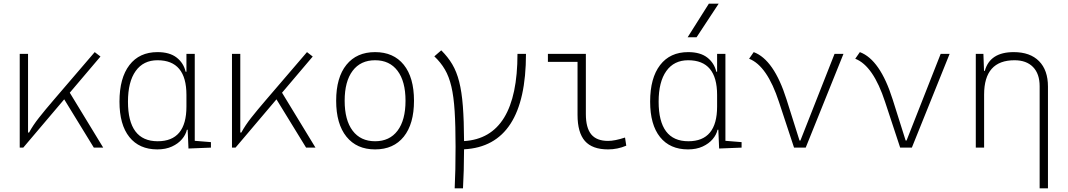

<svg xmlns="http://www.w3.org/2000/svg" viewBox="-20 -815 5899 1060"><path d="M88.9 0V-517.6H134.8V-83.5H140.6Q161.6 -122.6 195.1 -165Q228.5 -207.5 277.3 -264.2L502.9 -527.3L534.7 -502.9L365.2 -303.2L549.8 0H498L334.5 -266.6L108.4 0Z M848.6 9.8Q749 9.8 694.3 -58.3Q639.6 -126.5 639.6 -253.9Q639.6 -384.3 694.6 -455.8Q749.5 -527.3 849.6 -527.3Q916.5 -527.3 955.1 -497.3Q993.7 -467.3 1004.9 -418.9H1009.3V-517.6H1055.2V-37.6L1144.5 -30.3V0L1020.5 4.9L1016.1 -98.6H1011.7Q1005.9 -71.8 984.9 -46.9Q963.9 -22 929.4 -6.1Q895 9.8 848.6 9.8ZM1009.3 -226.6V-291Q1009.3 -482.4 849.6 -482.4Q771.5 -482.4 729 -422.9Q686.5 -363.3 686.5 -253.9Q686.5 -35.2 850.6 -35.2Q1009.3 -35.2 1009.3 -226.6Z M1260.7 0V-517.6H1306.6V-83.5H1312.5Q1333.5 -122.6 1366.9 -165Q1400.4 -207.5 1449.2 -264.2L1674.8 -527.3L1706.5 -502.9L1537.1 -303.2L1721.7 0H1669.9L1506.3 -266.6L1280.3 0Z M2050.8 9.8Q1949.2 9.8 1892.6 -60.5Q1835.9 -130.9 1835.9 -258.8Q1835.9 -387.2 1892.6 -457.3Q1949.2 -527.3 2050.8 -527.3Q2152.8 -527.3 2209.2 -457.3Q2265.6 -387.2 2265.6 -258.8Q2265.6 -130.9 2209.2 -60.5Q2152.8 9.8 2050.8 9.8ZM2050.8 -35.2Q2130.9 -35.2 2174.8 -93.5Q2218.8 -151.9 2218.8 -258.8Q2218.8 -365.7 2174.8 -424.1Q2130.9 -482.4 2050.8 -482.4Q1970.7 -482.4 1926.8 -424.1Q1882.8 -365.7 1882.8 -258.8Q1882.8 -151.9 1926.8 -93.5Q1970.7 -35.2 2050.8 -35.2Z M2490.2 224.6Q2492.7 176.8 2493.9 119.4Q2495.1 62 2495.1 -4.9Q2495.1 -121.1 2490 -201.7Q2484.9 -282.2 2471.9 -337.4Q2459 -392.6 2436 -431.6Q2413.1 -470.7 2377.9 -503.9L2416 -537.1Q2452.6 -501 2476.8 -460.2Q2501 -419.4 2515.1 -363.8Q2529.3 -308.1 2535.4 -228.8Q2541.5 -149.4 2542 -36.1Q2836.9 -54.2 2836.9 -517.6H2883.8Q2883.8 -8.8 2542 9.3Q2541.5 133.8 2536.1 224.6Z M3336.9 9.8Q3250 9.8 3209.2 -36.6Q3168.5 -83 3168.5 -180.7V-473.6H3004.9V-517.6H3214.4V-185.5Q3214.4 -109.4 3244.1 -73.2Q3273.9 -37.1 3336.9 -37.1Q3374.5 -37.1 3430.7 -55.7L3437.5 -10.7Q3389.2 9.8 3336.9 9.8Z M3778.3 9.8Q3678.7 9.8 3624 -58.3Q3569.3 -126.5 3569.3 -253.9Q3569.3 -384.3 3624.3 -455.8Q3679.2 -527.3 3779.3 -527.3Q3846.2 -527.3 3884.8 -497.3Q3923.3 -467.3 3934.6 -418.9H3939V-517.6H3984.9V-37.6L4074.2 -30.3V0L3950.2 4.9L3945.8 -98.6H3941.4Q3935.5 -71.8 3914.6 -46.9Q3893.6 -22 3859.1 -6.1Q3824.7 9.8 3778.3 9.8ZM3939 -226.6V-291Q3939 -482.4 3779.3 -482.4Q3701.2 -482.4 3658.7 -422.9Q3616.2 -363.3 3616.2 -253.9Q3616.2 -35.2 3780.3 -35.2Q3939 -35.2 3939 -226.6ZM3776.4 -609.4 3893.6 -794.9H3947.8L3825.7 -609.4Z M4363.8 0 4280.8 -251.5Q4215.3 -452.1 4115.7 -490.7L4141.1 -527.3Q4252.9 -485.8 4322.3 -266.1L4394 -39.1H4398.9L4587.4 -517.6H4636.7L4428.2 0Z M4949.7 0 4866.7 -251.5Q4801.3 -452.1 4701.7 -490.7L4727.1 -527.3Q4838.9 -485.8 4908.2 -266.1L4980 -39.1H4984.9L5173.3 -517.6H5222.7L5014.2 0Z M5719.7 224.6V-338.9Q5719.7 -407.7 5683.1 -445.1Q5646.5 -482.4 5581.1 -482.4Q5413.1 -482.4 5413.1 -293V0H5367.2V-517.6H5409.2L5412.6 -423.8H5417Q5445.3 -527.3 5576.7 -527.3Q5667 -527.3 5716.3 -477.5Q5765.6 -427.7 5765.6 -336.9V224.6Z"/></svg>

Font: Cascadia Code NF ExtraLight
Style: Regular
Weight: 200
Monospace: yes
Designer: Aaron Bell
Foundry: Saja Typeworks
Version: Version 2404.023; ttfautohint (v1.8.4)